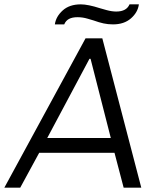

<svg xmlns="http://www.w3.org/2000/svg" viewBox="-47 -862 717 882"><path d="M602 0H521L479 -160H133L46 0H-27L346 -686H423ZM364 -592 170 -228H462L369 -592ZM472 -750Q449 -750 428.5 -754.5Q408 -759 383 -768Q379 -769 356 -776Q333 -783 309 -783Q285 -783 270 -775Q255 -767 248 -750H205Q210 -786 241 -814Q272 -842 324 -842Q357 -842 413 -824Q419 -822 443 -815.5Q467 -809 487 -809Q534 -809 548 -842H591Q586 -805 554.5 -777.5Q523 -750 472 -750Z"/></svg>

Font: Chivo Light Italic
Style: Regular
Weight: 300
Italic angle: -8.05°
Designer: Hector Gatti
Foundry: Omnibus-Type
Version: Version 1.007